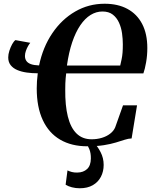

<svg xmlns="http://www.w3.org/2000/svg" viewBox="-20 -772 812 1027"><path d="M447 10.5Q362.5 10.5 301.8 -25Q241 -60.5 208.8 -129.8Q176.5 -199 176.5 -299Q176.5 -319.5 177.8 -337.8Q179 -356 182 -380Q151.5 -380 123 -384Q94.5 -388 72.2 -397.5Q50 -407 37 -423.5Q24 -440 24 -465Q24 -481.5 30.2 -500.8Q36.5 -520 45.2 -535.8Q54 -551.5 62.5 -557.5L142 -543Q137 -537.5 130.2 -525.8Q123.5 -514 118.5 -500Q113.5 -486 113.5 -472.5Q113.5 -457.5 120.8 -446.5Q128 -435.5 144.5 -429.2Q161 -423 189 -422Q209.5 -520 259.8 -594.2Q310 -668.5 382 -710.2Q454 -752 539.5 -752Q611 -752 662 -724.2Q713 -696.5 740.5 -643.8Q768 -591 768 -515Q768 -475.5 761.5 -438.5Q755 -401.5 747 -379.5H334Q332.5 -366 331.2 -353Q330 -340 329.5 -325.5Q329 -311 329 -293.5Q328 -208 343 -148.2Q358 -88.5 389.5 -57.8Q421 -27 470 -27Q499.5 -27 525 -34.8Q550.5 -42.5 569.2 -57Q588 -71.5 596 -90.5L638 -208.5H713L684 -31.5Q667 -31 647 -24.5Q627 -18 600 -9.8Q573 -1.5 535.8 4.5Q498.5 10.5 447 10.5ZM623 -421.5Q627 -439 630.5 -455.2Q634 -471.5 635.5 -490.5Q637 -509.5 637 -535Q637 -563 632.8 -593.8Q628.5 -624.5 616.5 -651Q604.5 -677.5 583.2 -694Q562 -710.5 528 -710.5Q494.5 -710.5 464.5 -692Q434.5 -673.5 409.5 -636.8Q384.5 -600 366.2 -546Q348 -492 338 -421.5ZM406.5 235Q384.5 235 364.5 229.8Q344.5 224.5 331 216L341 139.5Q351 144.5 364.2 148Q377.5 151.5 394 151Q426 150.5 445.8 132.2Q465.5 114 466 76Q466.5 47 457.8 25.8Q449 4.5 438.5 -9.5L468 -11.5L481.5 -9.5Q502 10.5 518.2 42Q534.5 73.5 534.5 110Q534.5 145 519.8 173.5Q505 202 476.5 218.5Q448 235 406.5 235Z"/></svg>

Font: Merriweather 96pt
Style: Bold Italic
Weight: 700
Italic angle: -7.8°
Version: Version 2.101